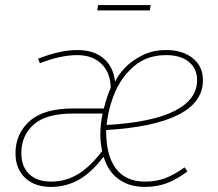

<svg xmlns="http://www.w3.org/2000/svg" viewBox="-20 -726 858 756"><path d="M433 -404Q444 -429 471 -458Q498 -487 540 -508Q582 -529 634 -529Q699 -529 739 -497Q779 -465 779 -410Q779 -323 682 -274Q585 -225 398 -214Q397 -116 435.5 -63.5Q474 -11 551 -11Q596 -11 631 -24.5Q666 -38 707 -67L718 -51Q677 -20 637.5 -5Q598 10 551 10Q489 10 447 -20.5Q405 -51 388 -109Q339 -45 289 -17.5Q239 10 181 10Q116 10 78.5 -26Q41 -62 41 -123Q41 -199 96.5 -249Q152 -299 269 -299H389Q401 -348 416 -380Q415 -440 379.5 -474.5Q344 -509 284 -509Q219 -509 137 -477L130 -495Q217 -529 284 -529Q350 -529 388.5 -495.5Q427 -462 433 -404ZM400 -234Q578 -244 667 -289Q756 -334 756 -410Q756 -456 723.5 -482.5Q691 -509 634 -509Q559 -509 508.5 -466Q458 -423 432 -360.5Q406 -298 400 -234ZM269 -279Q161 -279 112.5 -235.5Q64 -192 64 -123Q64 -70 95 -40.5Q126 -11 181 -11Q238 -11 286 -39.5Q334 -68 382 -131Q375 -166 375 -197Q375 -237 384 -279ZM363 -685 366 -706H573L570 -685Z"/></svg>

Font: FiraGO Thin
Style: Italic
Weight: 100
Italic angle: -8°
Designer: bBox Type GmbH
Foundry: bBox Type GmbH
Version: Version 1.001